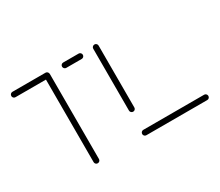

<svg xmlns="http://www.w3.org/2000/svg" viewBox="-97 -735 1089 952"><g transform="rotate(-30 447.5 -259.5)"><path d="M244.4 -504.1V-15.2Q244.4 -8.9 239.8 -4.4Q235.2 0 228.9 0Q222.6 0 218.1 -4.4Q213.7 -8.9 213.7 -15.2V-504.1ZM24.1 -503Q24.1 -509.3 28.5 -513.9Q33 -518.5 39.3 -518.5H228.9Q235.2 -518.5 239.6 -513.9Q244.1 -509.3 244.1 -503Q244.1 -496.7 239.6 -492.2Q235.2 -487.8 228.9 -487.8H39.3Q33 -487.8 28.5 -492.2Q24.1 -496.7 24.1 -503ZM314.8 -503.3Q314.8 -509.6 319.3 -514.1Q323.7 -518.5 330 -518.5H418.5Q424.8 -518.5 429.3 -513.9Q433.7 -509.3 433.7 -503Q433.7 -496.7 429.3 -492.2Q424.8 -487.8 418.5 -487.8H330Q323.7 -487.8 319.3 -492.4Q314.8 -497 314.8 -503.3Z M870.7 -15.2Q870.7 -8.9 866.3 -4.4Q861.9 0 855.6 0H507Q500.7 0 496.3 -4.4Q491.9 -8.9 491.9 -15.2Q491.9 -21.5 496.3 -26.1Q500.7 -30.7 507 -30.7H855.6Q861.9 -30.7 866.3 -26.1Q870.7 -21.5 870.7 -15.2ZM508.9 -133.7Q502.6 -133.7 498 -138.1Q493.3 -142.6 493.3 -148.9V-503.3Q493.3 -509.6 498 -514.1Q502.6 -518.5 508.9 -518.5Q515.2 -518.5 519.6 -514.1Q524.1 -509.6 524.1 -503.3V-148.9Q524.1 -142.6 519.6 -138.1Q515.2 -133.7 508.9 -133.7Z"/></g></svg>

Font: 26F Galaxy Sans Ultra Light
Style: Regular
Weight: 200
Designer: C₂₉H₂₅N₃O₅
Version: Version 1.100